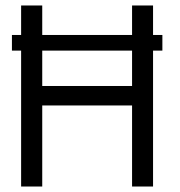

<svg xmlns="http://www.w3.org/2000/svg" viewBox="-20 -680 658 700"><path d="M461.5 -295.5H134V0H57V-495.5H23.5V-552.5H57V-660H134V-552.5H461.5V-660H538V-552.5H572V-495.5H538V0H461.5ZM134 -366.5H461.5V-495.5H134Z"/></svg>

Font: League Spartan
Style: Regular
Weight: 350
Foundry: The League of Moveable Type
Version: Version 2.002